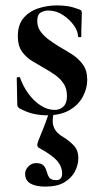

<svg xmlns="http://www.w3.org/2000/svg" viewBox="-20 -416 377 711"><path d="M118 -338Q118 -317 129.5 -300.5Q141 -284 159 -270.5Q177 -257 198 -244Q223 -230 247 -214.5Q271 -199 287 -177Q303 -155 303 -120Q303 -88 286.5 -57.5Q270 -27 237 -8Q204 11 154 11Q129 11 104 5.5Q79 0 50 -16Q48 -18 46 -21Q44 -24 44 -28L42 -127Q42 -130 47.5 -130.5Q53 -131 54 -129Q65 -97 85 -69.5Q105 -42 130.5 -25.5Q156 -9 182 -9Q202 -9 215 -21.5Q228 -34 228 -60Q228 -88 215.5 -106.5Q203 -125 184 -138.5Q165 -152 145 -163Q122 -176 99 -190Q76 -204 61 -225.5Q46 -247 46 -282Q46 -324 67 -349Q88 -374 121.5 -385Q155 -396 191 -396Q213 -396 231.5 -393Q250 -390 274 -381Q283 -378 283 -370Q283 -350 282 -328.5Q281 -307 281 -281Q281 -278 275 -278Q269 -278 269 -281Q269 -300 253.5 -322Q238 -344 213 -360.5Q188 -377 159 -377Q145 -377 131.5 -370Q118 -363 118 -338ZM179 2Q174 23 175.5 39Q177 55 186.5 68Q196 81 215 92Q236 105 253 122.5Q270 140 270 170Q270 194 258 218Q246 242 219.5 258.5Q193 275 148 275Q112 275 92.5 263.5Q73 252 73 227Q73 213 85 200.5Q97 188 113 188Q134 188 142 197.5Q150 207 153 219.5Q156 232 162.5 241.5Q169 251 188 251Q210 251 210 227Q210 201 192 180Q174 159 127 133Q120 130 118.5 124Q117 118 122 105Q132 81 137 68Q142 55 147.5 41Q153 27 162 1Z"/></svg>

Font: Cormorant Light
Style: Regular
Weight: 300
Designer: Christian Thalmann (Catharsis Fonts)
Foundry: Catharsis Fonts
Version: Version 4.000